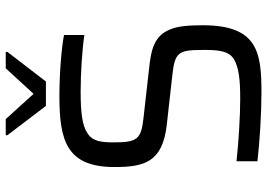

<svg xmlns="http://www.w3.org/2000/svg" viewBox="-151 -772 931 669"><g transform="rotate(-90 314.5 -437.5)"><path d="M178 -877 280 -743H365L468 -877V-883H411L322 -786L234 -883H178ZM329 8C467 8 561 -6 561 -196C561 -246 558 -282 547 -309C525 -366 476 -377 406 -384L238 -403C163 -411 153 -426 153 -506C153 -550 156 -581 186 -599C212 -616 255 -622 329 -622C392 -622 475 -617 527 -609V-680C480 -689 391 -696 314 -696C159 -696 67 -671 67 -504C67 -400 84 -337 213 -322L383 -303C470 -294 475 -281 475 -190C475 -144 472 -106 443 -88C413 -71 374 -66 304 -66C250 -66 157 -71 87 -79V-6C155 2 254 8 329 8Z"/></g></svg>

Font: Saira UNSAM
Style: Regular
Weight: 400
Designer: Hector Gatti with collaboration of the Omnibus-Type team
Foundry: Omnibus-Type
Version: Version 0.072;PS 000.072;hotconv 1.0.88;makeotf.lib2.5.64775